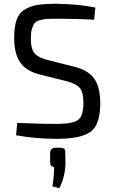

<svg xmlns="http://www.w3.org/2000/svg" viewBox="-20 -722 601 1015"><path d="M279 -702Q401 -700 484 -682L478 -618Q381 -623 283 -623Q247 -623 229 -622Q211 -621 191 -615.5Q171 -610 162.5 -599Q154 -588 148.5 -568.5Q143 -549 143 -518Q143 -463 163 -440Q183 -417 231 -405L370 -370Q448 -351 479 -305Q510 -259 510 -176Q510 -62 458.5 -25Q407 12 279 12Q170 12 65 -7L71 -72Q239 -66 281 -67Q364 -67 392.5 -88Q421 -109 421 -178Q421 -235 401.5 -257.5Q382 -280 334 -292L191 -328Q118 -346 86.5 -392.5Q55 -439 55 -520Q55 -580 67.5 -616.5Q80 -653 110.5 -671.5Q141 -690 178.5 -696Q216 -702 279 -702ZM275 59H298Q314 59 320 65Q326 71 325 86L326 141Q325 210 294 273L257 263Q266 211 266 160Q245 160 245 136V86Q246 59 275 59Z"/></svg>

Font: Exo 2
Style: Regular
Weight: 400
Designer: Natanael Gama
Version: Version 1.001;PS 001.001;hotconv 1.0.70;makeotf.lib2.5.58329